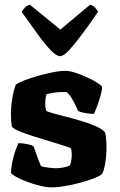

<svg xmlns="http://www.w3.org/2000/svg" viewBox="-20 -804 514 824"><path d="M204 0Q178 0 148.5 -7.5Q119 -15 92 -25.5Q65 -36 47 -46.5Q29 -57 27 -63Q29 -98 39 -134Q49 -170 60 -190Q81 -189 99 -185Q117 -181 124 -176Q130 -160 138.5 -135.5Q147 -111 156 -91Q167 -87 188 -84.5Q209 -82 219 -82Q231 -82 248 -84.5Q265 -87 280 -94Q283 -100 285.5 -113Q288 -126 288 -140Q288 -148 287 -156Q286 -164 285 -166Q282 -170 257 -178Q232 -186 195.5 -197Q159 -208 122.5 -219.5Q86 -231 60 -242Q34 -253 31 -262Q29 -271 28 -286.5Q27 -302 27 -314Q27 -347 33 -383Q39 -419 48 -441Q59 -449 84.5 -459Q110 -469 142 -478Q174 -487 205.5 -493.5Q237 -500 262 -500Q279 -500 304.5 -491.5Q330 -483 356 -471Q382 -459 400 -447Q418 -435 418 -430Q418 -417 412 -395.5Q406 -374 398 -352Q390 -330 383 -315Q357 -316 339.5 -320Q322 -324 315 -328Q301 -361 286 -385Q271 -409 262 -409Q247 -409 233.5 -408.5Q220 -408 207 -405.5Q194 -403 180 -400Q176 -388 175 -377.5Q174 -367 174 -359Q174 -350 175 -343.5Q176 -337 178 -329Q182 -325 205 -318.5Q228 -312 261.5 -303.5Q295 -295 330 -284.5Q365 -274 392 -262Q419 -250 430 -237Q434 -226 435.5 -206.5Q437 -187 437 -171Q437 -138 431.5 -103.5Q426 -69 417 -56Q405 -47 380 -37.5Q355 -28 323 -19.5Q291 -11 259.5 -5.5Q228 0 204 0ZM238 -563Q222 -563 197.5 -588.5Q173 -614 141.5 -657.5Q110 -701 73 -753Q78 -763 87.5 -772Q97 -781 108 -784L239 -677L367 -784Q378 -781 387.5 -771.5Q397 -762 401 -754Q365 -701 333 -658Q301 -615 277 -589Q253 -563 238 -563Z"/></svg>

Font: Texturina 12pt ExtraBold
Style: Regular
Weight: 800
Designer: Guillermo Torres Carreño
Foundry: Omnibus-Type
Version: Version 1.002